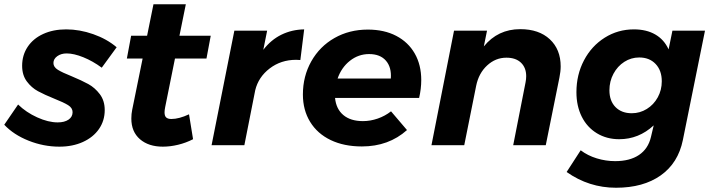

<svg xmlns="http://www.w3.org/2000/svg" viewBox="-37 -682 3346 902"><path d="M-17 -96 48 -191Q86 -154 138 -130.5Q190 -107 234 -107Q266 -107 285 -120Q304 -133 304 -155Q304 -175 283 -188Q262 -201 219 -218Q172 -237 141.5 -253.5Q111 -270 89 -299.5Q67 -329 67 -373Q67 -423 93 -462Q119 -501 166 -522.5Q213 -544 274 -544Q337 -544 401 -521.5Q465 -499 511 -460L441 -364Q399 -395 354.5 -413Q310 -431 276 -431Q250 -431 232 -418Q214 -405 214 -386Q214 -367 235 -354Q256 -341 299 -324Q347 -304 378 -287Q409 -270 432 -239.5Q455 -209 455 -165Q455 -115 428 -76Q401 -37 352.5 -15Q304 7 242 7Q168 7 97.5 -21Q27 -49 -17 -96Z M739 -179Q736 -164 736 -154Q736 -137 744 -130Q752 -123 768 -123Q804 -123 851 -145L870 -28Q837 -11 800 -2Q763 7 728 7Q661 7 620.5 -28Q580 -63 580 -125Q580 -147 584 -166L633 -407H559L579 -514H654L684 -662H836L806 -514H953L933 -407H785Z M1392 -544 1374 -400Q1367 -401 1354 -401Q1283 -401 1230 -360.5Q1177 -320 1162 -258L1111 0H957L1064 -538H1218L1200 -448Q1236 -495 1285 -519Q1334 -543 1392 -544Z M1942 -306Q1942 -265 1932 -222H1537Q1542 -170 1576 -141.5Q1610 -113 1668 -113Q1703 -113 1737.5 -125Q1772 -137 1800 -159L1875 -71Q1789 6 1663 6Q1579 6 1516.5 -24Q1454 -54 1420 -109.5Q1386 -165 1386 -238Q1386 -324 1425.5 -394Q1465 -464 1534.5 -503.5Q1604 -543 1691 -543Q1768 -543 1824.5 -513.5Q1881 -484 1911.5 -430.5Q1942 -377 1942 -306ZM1697 -428Q1647 -428 1607 -396.5Q1567 -365 1549 -313H1799Q1803 -366 1776 -397Q1749 -428 1697 -428Z M2597 -370Q2597 -346 2591 -317L2527 0H2374L2432 -295Q2435 -310 2435 -324Q2435 -364 2410.5 -387.5Q2386 -411 2342 -411Q2291 -411 2251.5 -374.5Q2212 -338 2200 -279L2144 0H1990L2096 -538H2251L2236 -464Q2302 -545 2407 -545Q2495 -545 2546 -497.5Q2597 -450 2597 -370Z M2625 126 2691 24Q2724 49 2766.5 62Q2809 75 2853 75Q2922 75 2965 46Q3008 17 3021 -38L3034 -93Q2964 -28 2872 -28Q2813 -28 2767 -56Q2721 -84 2696 -134Q2671 -184 2671 -249Q2671 -331 2706.5 -398.5Q2742 -466 2804 -505Q2866 -544 2941 -544Q3000 -544 3041.5 -520Q3083 -496 3104 -450L3122 -538H3275L3171 -24Q3149 84 3067 142Q2985 200 2857 200Q2730 200 2625 126ZM3072 -300Q3072 -351 3043 -381.5Q3014 -412 2966 -412Q2928 -412 2896 -391.5Q2864 -371 2845 -335.5Q2826 -300 2826 -258Q2826 -208 2854.5 -179Q2883 -150 2931 -150Q2969 -150 3001.5 -170Q3034 -190 3053 -224.5Q3072 -259 3072 -300Z"/></svg>

Font: Gontserrat SemiBold
Style: Italic
Weight: 600
Italic angle: -11.3°
Designer: Julieta Ulanovsky
Foundry: Julieta Ulanovsky
Version: Version 6.001